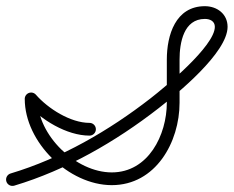

<svg xmlns="http://www.w3.org/2000/svg" viewBox="-41 -592 770 633"><path d="M6 20.1C177.5 -31.2 340.3 -125.1 481.1 -234.6C542 -281.9 709.3 -418.1 709.3 -503.6C709.3 -546 674.6 -571.6 634.5 -571.6C537.6 -571.6 509 -476.1 509 -395.5C509 -348.2 509 -300.8 509 -253.4C509 -147.3 448.3 -23.6 327.5 -23.6C208.9 -23.6 82.6 -145.9 82.6 -265.9C82.6 -277.5 73.2 -286.9 61.6 -286.9C50 -286.9 40.6 -277.5 40.6 -265.9C40.6 -122.8 185.8 18.4 327.5 18.4C472.4 18.4 551 -123.4 551 -253.4C551 -300.8 551 -348.2 551 -395.5C551 -450.8 564.3 -529.6 634.5 -529.6C651.2 -529.6 667.3 -522.3 667.3 -503.6C667.3 -439.8 501.2 -303.5 455.3 -267.8C318.6 -161.5 160.5 -69.9 -6 -20.1C-17.1 -16.8 -23.4 -5.1 -20.1 6C-16.8 17.1 -5.1 23.4 6 20.1ZM45.8 -252.1C93.8 -197.2 178.9 -144.9 254.1 -144.9C265.7 -144.9 275.1 -154.3 275.1 -165.9C275.1 -177.5 265.7 -186.9 254.1 -186.9C191.2 -186.9 117.2 -234.2 77.4 -279.7C69.7 -288.5 56.5 -289.3 47.7 -281.7C39 -274.1 38.1 -260.8 45.8 -252.1Z"/></svg>

Font: FRB American Cursive Guidelines Arrows Medium
Style: Italic
Weight: 500
Italic angle: -25°
Version: Version 2.0;Modular Font Editor K font №1